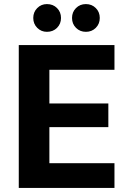

<svg xmlns="http://www.w3.org/2000/svg" viewBox="-20 -921 636 941"><path d="M72 0V-700H541V-579H222V-414H511V-298H222V-121H541V0ZM210 -765Q182 -765 162.5 -784.5Q143 -804 143 -833Q143 -862 162.5 -881.5Q182 -901 210 -901Q240 -901 259.5 -881.5Q279 -862 279 -833Q279 -804 259.5 -784.5Q240 -765 210 -765ZM401 -765Q372 -765 352.5 -784.5Q333 -804 333 -833Q333 -862 352.5 -881.5Q372 -901 401 -901Q430 -901 449.5 -881.5Q469 -862 469 -833Q469 -804 449.5 -784.5Q430 -765 401 -765Z"/></svg>

Font: DM Sans 10pt Black
Style: Regular
Weight: 900
Version: Version 4.004;gftools[0.9.30]